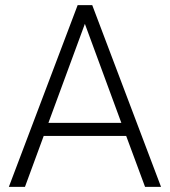

<svg xmlns="http://www.w3.org/2000/svg" viewBox="-20 -731 665 751"><path d="M473.6 -199.2H150.9L77.6 0H14.6L283.7 -710.9H340.8L609.9 0H547.4ZM169.4 -250.5H454.6L312 -637.7Z"/></svg>

Font: Shabnam Thin FD
Style: Thin-FD
Weight: 100
Foundry: DejaVu fonts team - Redesigned by Saber Rastikerdar - Based on Vazir font
Version: Version 5.0.0